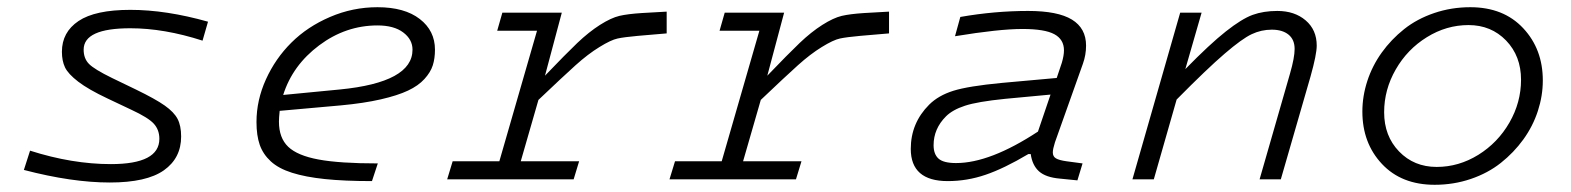

<svg xmlns="http://www.w3.org/2000/svg" viewBox="-20 -495 4336 530"><path d="M480 -118.2Q480 -58.6 432.4 -24.9Q384.8 8.8 283.2 8.8Q178.7 8.8 45.9 -25.9L63 -79.1Q179.2 -42 286.1 -42Q419.9 -42 419.9 -111.8Q419.9 -136.7 404.5 -153.6Q389.2 -170.4 342.8 -191.9L276.9 -223.1Q224.1 -248 196 -269.5Q168 -291 159.4 -309.1Q150.9 -327.1 150.9 -352.1Q150.9 -406.2 196.8 -437Q242.7 -467.8 339.8 -467.8Q438.5 -467.8 554.2 -435.1L539.1 -382.8Q433.1 -417 339.8 -417Q210.9 -417 210.9 -357.9Q210.9 -333.5 225.6 -318.6Q240.2 -303.7 289.1 -279.8L355 -248Q409.2 -221.7 434.8 -203.6Q460.4 -185.5 470.2 -166.7Q480 -147.9 480 -118.2Z M1022.9 -43.9 1006.8 4.9Q930.7 4.9 877 -0.7Q823.2 -6.3 786.1 -18.1Q749 -29.8 727.5 -49.6Q706.1 -69.3 697 -95.2Q688 -121.1 688 -158.2Q688 -218.3 714.1 -275.9Q740.2 -333.5 784.4 -377.4Q828.6 -421.4 891.1 -448.2Q953.6 -475.1 1022 -475.1Q1096.7 -475.1 1138.7 -442.6Q1180.7 -410.2 1180.7 -357.9Q1180.7 -333.5 1174.6 -314.5Q1168.5 -295.4 1151.6 -276.9Q1134.8 -258.3 1106.2 -244.9Q1077.6 -231.4 1031 -220.7Q984.4 -210 920.9 -204.1L752 -189Q750 -169.4 750 -159.2Q750 -114.3 775.6 -89.8Q801.3 -65.4 859.4 -54.7Q917.5 -43.9 1022.9 -43.9ZM1022 -424.8Q934.6 -424.8 861.1 -369.9Q787.6 -314.9 761.7 -232.9L918 -248Q1118.7 -267.6 1118.7 -357.9Q1118.7 -386.2 1093 -405.5Q1067.4 -424.8 1022 -424.8Z M1229.5 -49.8H1358.4L1462.4 -410.2H1352.5L1366.7 -460H1530.8L1484.4 -286.1Q1542 -346.2 1573.7 -376.5Q1605.5 -406.7 1636.2 -426.3Q1667 -445.8 1689.9 -451.2Q1712.9 -456.5 1751.5 -459L1820.3 -462.9V-402.8L1740.7 -396Q1703.1 -392.6 1684.8 -388.7Q1666.5 -384.8 1634.8 -365.2Q1603 -345.7 1568.8 -314.9Q1534.7 -284.2 1466.3 -219.2L1417.5 -49.8H1578.6L1563.5 0H1214.4Z M1843.3 -49.8H1972.2L2076.2 -410.2H1966.3L1980.5 -460H2144.5L2098.1 -286.1Q2155.8 -346.2 2187.5 -376.5Q2219.2 -406.7 2250 -426.3Q2280.8 -445.8 2303.7 -451.2Q2326.7 -456.5 2365.2 -459L2434.1 -462.9V-402.8L2354.5 -396Q2316.9 -392.6 2298.6 -388.7Q2280.3 -384.8 2248.5 -365.2Q2216.8 -345.7 2182.6 -314.9Q2148.4 -284.2 2080.1 -219.2L2031.2 -49.8H2192.4L2177.2 0H1828.1Z M2892.1 -102.1Q2886.2 -83.5 2886.2 -74.2Q2886.2 -63 2894.8 -57.9Q2903.3 -52.7 2924.3 -49.8L2968.3 -43.9L2954.1 2.9L2905.3 -2Q2866.7 -5.4 2848.1 -22Q2829.6 -38.6 2825.2 -69.8H2818.8Q2751.5 -29.8 2700.4 -12.5Q2649.4 4.9 2596.2 4.9Q2494.1 4.9 2494.1 -84Q2494.1 -155.3 2544.9 -206.1Q2570.3 -231.4 2611.6 -244.4Q2652.8 -257.3 2745.1 -266.1L2897 -279.8L2911.1 -321.8Q2917 -341.8 2917 -356Q2917 -386.2 2890.4 -400.6Q2863.8 -415 2802.2 -415Q2737.8 -415 2616.2 -395L2630.9 -448.2Q2725.6 -464.8 2817.9 -464.8Q2899.9 -464.8 2939 -440.9Q2978 -417 2978 -369.1Q2978 -343.3 2969.2 -318.8ZM2619.1 -44.9Q2712.9 -44.9 2845.2 -131.8L2879.9 -233.9L2754.9 -222.2Q2677.7 -214.4 2643.6 -203.1Q2609.4 -191.9 2591.3 -173.8Q2557.1 -139.6 2557.1 -94.2Q2557.1 -69.3 2570.8 -57.1Q2584.5 -44.9 2619.1 -44.9Z M3296.9 -460 3252 -304.2Q3319.8 -373.5 3363.8 -408.2Q3407.7 -442.9 3437.7 -453.9Q3467.8 -464.8 3505.9 -464.8Q3553.7 -464.8 3584.2 -438.7Q3614.7 -412.6 3614.7 -369.1Q3614.7 -344.7 3597.7 -284.2L3515.6 0H3457L3541 -292Q3553.7 -335.9 3553.7 -359.9Q3553.7 -385.7 3536.9 -399.4Q3520 -413.1 3490.7 -413.1Q3461.4 -413.1 3435.1 -400.6Q3408.7 -388.2 3360.6 -346.9Q3312.5 -305.7 3228 -220.2L3165 0H3106L3237.8 -460Z M4038.6 -475.1Q4130.4 -475.1 4184.6 -417.2Q4238.8 -359.4 4238.8 -272.9Q4238.8 -230.5 4225.1 -188.5Q4211.4 -146.5 4185.1 -110.1Q4158.7 -73.7 4123 -45.4Q4087.4 -17.1 4040 -1Q3992.7 15.1 3940.4 15.1Q3848.6 15.1 3794.7 -42.5Q3740.7 -100.1 3740.7 -187Q3740.7 -229.5 3754.4 -271.5Q3768.1 -313.5 3794.2 -349.9Q3820.3 -386.2 3856 -414.6Q3891.6 -442.9 3939 -459Q3986.3 -475.1 4038.6 -475.1ZM3945.8 -34.2Q4006.8 -34.2 4060.8 -67.6Q4114.7 -101.1 4146.7 -156.7Q4178.7 -212.4 4178.7 -274.9Q4178.7 -340.3 4137.5 -383.1Q4096.2 -425.8 4033.7 -425.8Q3972.7 -425.8 3918.7 -392.3Q3864.7 -358.9 3832.8 -303.2Q3800.8 -247.6 3800.8 -185.1Q3800.8 -119.6 3842 -76.9Q3883.3 -34.2 3945.8 -34.2Z"/></svg>

Font: IntelOne Mono Light
Style: Italic
Weight: 300
Italic angle: -16°
Designer: Fred Shallcrass
Foundry: Frere-Jones Type LLC
Version: Version 1.200;hotconv 1.1.0;makeotfexe 2.6.0;FJTRelease1.2